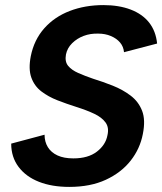

<svg xmlns="http://www.w3.org/2000/svg" viewBox="-20 -727 637 754"><path d="M155 -198Q155 -170 168 -149Q181 -128 206 -116.5Q231 -105 268 -105Q326 -105 360.5 -131.5Q395 -158 402 -196Q409 -226 394.5 -246Q380 -266 350.5 -280Q321 -294 280 -307Q242 -319 206 -333Q170 -347 142.5 -368Q115 -389 103 -422.5Q91 -456 101 -507Q114 -571 154 -616Q194 -661 254 -684Q314 -707 386 -707Q447 -707 493 -689.5Q539 -672 565.5 -638.5Q592 -605 597 -556L467 -522Q465 -544 451.5 -560Q438 -576 415.5 -585.5Q393 -595 366 -595Q335 -596 308.5 -586Q282 -576 263 -557Q244 -538 239 -513Q234 -485 247.5 -468.5Q261 -452 287 -440.5Q313 -429 345 -418Q384 -406 423 -390.5Q462 -375 493 -351.5Q524 -328 538 -292Q552 -256 541 -201Q530 -143 493 -96Q456 -49 395.5 -21Q335 7 252 7Q184 7 133 -13Q82 -33 53 -71.5Q24 -110 24 -163Z"/></svg>

Font: Albert Sans
Style: Bold Italic
Weight: 700
Italic angle: -11.25°
Designer: Andreas Rasmussen
Foundry: a.Foundry
Version: Version 1.025